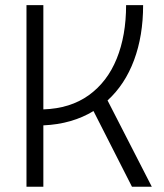

<svg xmlns="http://www.w3.org/2000/svg" viewBox="-20 -713 626 733"><path d="M81.1 0V-693.4H145.5V-295.4Q248.5 -298.8 319.1 -349.6Q389.6 -400.4 425.5 -488.8Q461.4 -577.1 461.4 -693.4H526.4Q526.4 -576.2 491.7 -483.2Q457 -390.1 390.6 -329.6L559.6 0H483.9L336.9 -289.1Q296.9 -264.6 248.8 -250.7Q200.7 -236.8 145.5 -234.4V0Z"/></svg>

Font: Cascadia Code NF Light
Style: Regular
Weight: 300
Monospace: yes
Designer: Aaron Bell
Foundry: Saja Typeworks
Version: Version 2404.023; ttfautohint (v1.8.4)